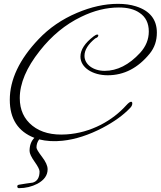

<svg xmlns="http://www.w3.org/2000/svg" viewBox="-20 -670 837 1000"><path d="M228 212C228 193 218 172 199 147C180 122 170 106 170 98C170 82 175 68 184 56C220 65 261 68 306 63C373 56 443 33 514 -4C575 -36 623 -71 658 -108C665 -115 669 -123 669 -131C669 -137 667 -140 663 -140C657 -140 649 -134 638 -122C601 -81 557 -47 505 -20C448 9 388 26 326 30C252 35 193 20 149 -15C105 -50 83 -98 83 -159C83 -236 118 -318 187 -405C249 -484 321 -543 402 -582C469 -615 535 -631 599 -631C644 -631 680 -622 707 -603C739 -582 755 -549 755 -506C755 -465 740 -428 710 -395C652 -332 590 -301 525 -301C465 -301 420 -335 420 -379C420 -410 439 -440 476 -470C487 -474 492 -479 492 -486C492 -489 490 -490 487 -490C482 -490 476 -487 468 -481C422 -446 399 -411 399 -375C399 -319 461 -278 541 -278C626 -278 699 -316 760 -391C785 -422 797 -458 797 -500C797 -568 761 -614 688 -637C660 -646 629 -650 594 -650C525 -650 454 -634 381 -603C303 -570 236 -524 181 -466C81 -361 31 -255 31 -150C31 -51 74 15 159 48C142 65 134 88 134 116C134 129 143 148 160 172C177 196 186 213 186 223C186 255 174 274 151 281C127 284 103 288 79 292C73 293 70 296 70 300C70 307 73 310 79 310C114 310 146 302 175 287C210 268 228 243 228 212Z"/></svg>

Font: AlexBrush
Style: Regular
Weight: 400
Designer: Robert E. Leuschke
Foundry: Robert E. Leuschke
Version: Version 1.001